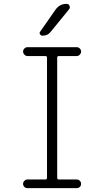

<svg xmlns="http://www.w3.org/2000/svg" viewBox="-20 -975 540 995"><path d="M267.6 -924.8Q289.1 -955.1 325.2 -955.1Q335.9 -955.1 340.3 -944.8Q344.7 -934.6 337.9 -926.8L242.2 -809.6Q227.5 -790 200.2 -790Q192.4 -790 187.5 -797.4Q182.6 -804.7 188.5 -811.5ZM214.8 -44.9Q223.6 -44.9 223.6 -53.7V-675.8Q223.6 -684.6 214.8 -684.6H122.1Q113.3 -684.6 106.4 -691.9Q99.6 -699.2 99.6 -708Q99.6 -716.8 106.4 -723.6Q113.3 -730.5 122.1 -730.5H377.9Q386.7 -730.5 393.6 -723.6Q400.4 -716.8 400.4 -708Q400.4 -699.2 393.6 -691.9Q386.7 -684.6 377.9 -684.6H285.2Q276.4 -684.6 276.4 -675.8V-53.7Q276.4 -44.9 285.2 -44.9H377.9Q386.7 -44.9 393.6 -38.1Q400.4 -31.2 400.4 -22Q400.4 -12.7 393.6 -6.3Q386.7 0 377.9 0H122.1Q113.3 0 106.4 -6.3Q99.6 -12.7 99.6 -22Q99.6 -31.2 106.4 -38.1Q113.3 -44.9 122.1 -44.9Z"/></svg>

Font: Rounded-X Mgen+ 1m light
Style: Regular
Weight: 200
Designer: [Source Han Sans]
Ryoko NISHIZUKA  (kana & ideographs); Paul D. Hunt (Latin, Greek & Cyrillic); Wenlong ZHANG  (bopomofo
Version: Version 1.059.20150602